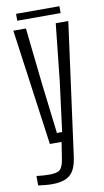

<svg xmlns="http://www.w3.org/2000/svg" viewBox="-98 -727 529 977"><g transform="rotate(-10 167.0 -239.0)"><path d="M87.5 203.5Q74.5 203.5 53.5 201.5Q32.5 199.5 18 197.5V148.5Q30.5 150.5 49.8 151.8Q69 153 85.5 153Q126 153 140 139.2Q154 125.5 160 89L174 0H113.5L30.5 -600H95.5L127.5 -306.5L158.5 -49H185.5L218.5 -306.5L249.5 -600H314.5L222 85.5Q216.5 126 202.8 152Q189 178 161.5 190.8Q134 203.5 87.5 203.5ZM59 -682H283V-646.5H59Z"/></g></svg>

Font: Big Shoulders Text Thin Light
Style: Regular
Weight: 300
Version: Version 2.002